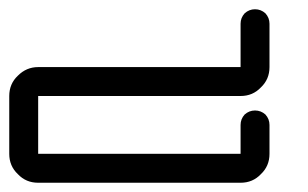

<svg xmlns="http://www.w3.org/2000/svg" viewBox="-645 -395 665 415"><path d="M-562.5 0Q-588.9 0 -606.4 -18.6Q-625 -36.1 -625 -62.5Q-625 -104.5 -625 -187.5Q-625 -213.9 -606.4 -231.4Q-587.9 -250 -562.5 -250Q-417 -250 -125 -250Q-125 -273.4 -125 -343.8Q-125 -356.4 -116.2 -366.2Q-106.4 -375 -93.8 -375Q-81.1 -375 -71.3 -366.2Q-62.5 -356.4 -62.5 -343.8Q-62.5 -312.5 -62.5 -250Q-62.5 -223.6 -81.1 -206.1Q-98.6 -187.5 -125 -187.5Q-270.5 -187.5 -562.5 -187.5Q-562.5 -156.2 -562.5 -62.5Q-453.1 -62.5 -125 -62.5Q-125 -78.1 -125 -125Q-125 -137.7 -116.2 -147.5Q-106.4 -156.2 -93.8 -156.2Q-81.1 -156.2 -71.3 -147.5Q-62.5 -137.7 -62.5 -125Q-62.5 -104.5 -62.5 -62.5Q-62.5 -36.1 -81.1 -18.6Q-98.6 0 -125 0Q-270.5 0 -562.5 0Z"/></svg>

Font: conwrite
Style: Regular
Weight: 400
Designer: Willllllliam
Version: 1.0